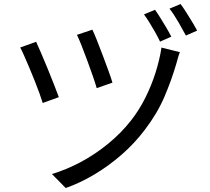

<svg xmlns="http://www.w3.org/2000/svg" viewBox="-20 -874 1040 951"><path d="M437.5 -727Q446.3 -709.2 460.1 -674.4Q473.8 -639.6 489.2 -599.1Q504.6 -558.6 517.7 -522.1Q530.8 -485.7 537 -464.6L459 -437.4Q453.2 -458.7 440.6 -494.9Q428 -531.1 413.3 -571.2Q398.6 -611.3 384.7 -646.6Q370.7 -681.9 361.1 -701.4ZM870.9 -615.6Q865.7 -603.3 861.4 -587.2Q857 -571.2 853.5 -559.1Q830.4 -479.3 795 -396Q759.6 -312.8 697.6 -231.4Q646.5 -163.8 582 -107.6Q517.5 -51.4 447.1 -9.6Q376.8 32.3 305.5 57.3L237.2 -12Q309 -33.5 379.9 -71.3Q450.8 -109.2 515.3 -161.8Q579.7 -214.4 629.5 -277.8Q670.5 -330.4 700.6 -391.2Q730.8 -451.9 750.7 -515.1Q770.6 -578.3 779.9 -638.3ZM158.9 -667.1Q168.5 -646.3 183.9 -610.7Q199.4 -575 216.1 -533.8Q232.8 -492.6 247.6 -455.1Q262.4 -417.6 271.4 -392.8L191.6 -363.9Q185.9 -382.7 175.4 -411.9Q164.9 -441 151.4 -474.9Q137.9 -508.7 124.2 -541.2Q110.5 -573.8 98.9 -599.7Q87.3 -625.6 80.1 -638.7ZM747.9 -825.5Q759.7 -809 774.8 -784.8Q789.9 -760.6 804.3 -736.1Q818.7 -711.6 828.5 -692.4L772.8 -667.8Q763.2 -688.6 749.3 -713.2Q735.4 -737.8 720.7 -761.6Q706 -785.4 693.2 -802.6ZM874.5 -854Q886.8 -837.5 901.8 -813.9Q916.8 -790.3 931.6 -766Q946.3 -741.7 956.5 -722.3L900.8 -698Q884.2 -729 862 -767.3Q839.8 -805.6 819.4 -831.1Z"/></svg>

Font: Noto Sans JP
Style: Regular
Weight: 100
Designer: Ryoko NISHIZUKA 西塚涼子 (kana, bopomofo & ideographs); Paul D. Hunt (Latin, Greek & Cyrillic); Sandoll Communications 산돌커뮤니
Foundry: Adobe
Version: Version 2.004;hotconv 1.0.118;makeotfexe 2.5.65603